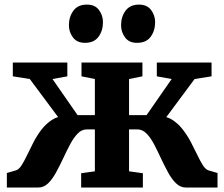

<svg xmlns="http://www.w3.org/2000/svg" viewBox="-20 -834 998 854"><path d="M10.5 0V-64.5L50 -76Q64 -80 76 -98.8Q88 -117.5 100.8 -144.5Q113.5 -171.5 128.8 -201Q144 -230.5 164.2 -257Q184.5 -283.5 211.2 -300.8Q238 -318 274 -319L283 -253.5L112.5 -482.5L37 -494.5V-556H279.5V-494.5L213.5 -482.5L325 -322H402V-482.5L342.5 -494.5V-556H613.5V-494.5L554 -482.5V-322H632L743.5 -482.5L677.5 -494.5V-556H921V-494.5L845.5 -482.5L675.5 -253.5L684 -319Q720 -318 746.8 -300.8Q773.5 -283.5 793.8 -257Q814 -230.5 829.5 -201Q845 -171.5 857.8 -144.5Q870.5 -117.5 882.5 -98.8Q894.5 -80 908 -76L947.5 -64.5V0H806Q782.5 0 763.2 -18.5Q744 -37 727.8 -66.8Q711.5 -96.5 696.2 -129.2Q681 -162 665.5 -191.8Q650 -221.5 631.8 -240Q613.5 -258.5 591 -258.5H554V-72L615.5 -63.5V0H341V-63.5L402 -72V-258.5H366Q343.5 -258.5 325.5 -240Q307.5 -221.5 291.8 -191.8Q276 -162 260.8 -129.2Q245.5 -96.5 229.2 -66.8Q213 -37 194 -18.5Q175 0 151 0ZM357.5 -643.5Q322.5 -643.5 304.5 -667.5Q286.5 -691.5 286.5 -721.5Q286.5 -759.5 306.5 -786.5Q326.5 -813.5 366 -813.5H367Q402.5 -813.5 420.2 -789.5Q438 -765.5 438 -735.5Q438 -697.5 418.2 -670.5Q398.5 -643.5 358.5 -643.5ZM589 -643.5Q554 -643.5 536.2 -667.5Q518.5 -691.5 518.5 -721.5Q518.5 -759.5 538.5 -786.5Q558.5 -813.5 598 -813.5H599Q634 -813.5 652 -789.5Q670 -765.5 670 -735.5Q670 -697.5 650.2 -670.5Q630.5 -643.5 590 -643.5Z"/></svg>

Font: Merriweather ExtraBold
Style: Regular
Weight: 800
Version: Version 2.100